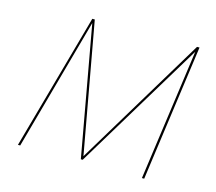

<svg xmlns="http://www.w3.org/2000/svg" viewBox="-96 -777 1007 896"><g transform="rotate(15 408.0 -329.0)"><path d="M750 -658H762L671 0H660L748 -634L371 -11H362L249 -639L72 0H61L244 -658H256L370 -28Z"/></g></svg>

Font: EauTestInfant Hairline
Style: Italic
Weight: 250
Italic angle: -12°
Designer: Christian Thalmann (Catharsis Fonts)
Version: Version 0.001;PS 000.001;hotconv 1.0.88;makeotf.lib2.5.64775